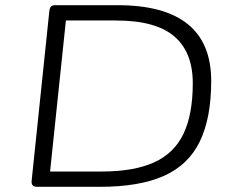

<svg xmlns="http://www.w3.org/2000/svg" viewBox="-20 -720 874 740"><path d="M123 0Q99 0 102 -24L170 -676Q171 -688 176 -694Q181 -700 193 -700H433Q794 -700 794 -408Q794 -265 750 -174.5Q706 -84 611.5 -42Q517 0 366 0ZM173 -59H373Q496 -59 573.5 -94Q651 -129 687 -204Q723 -279 723 -399Q723 -519 651.5 -580Q580 -641 427 -641H234Z"/></svg>

Font: Asap Expanded Expanded Light
Style: Italic
Weight: 300
Width: 7
Italic angle: -6°
Designer: Pablo Cosgaya
Foundry: Omnibus-Type
Version: Version 3.001; ttfautohint (v1.8.4.7-5d5b)